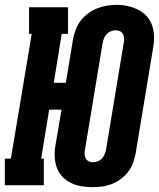

<svg xmlns="http://www.w3.org/2000/svg" viewBox="-35 -765 656 793"><path d="M346 8Q323 8 300 4Q277 0 257 -10Q237 -20 222 -36Q207 -52 199.5 -73Q192 -94 191 -117.5Q190 -141 194 -164L219 -312H168L135 -110H146V0H-15V-110H10L96 -625H85V-735H246V-625H220L187 -423H237L267 -605Q271 -625 278.5 -644.5Q286 -664 299 -680.5Q312 -697 329.5 -710Q347 -723 366.5 -730.5Q386 -738 406 -741.5Q426 -745 447 -745Q470 -745 492.5 -740Q515 -735 535 -725Q555 -715 570 -699Q585 -683 592.5 -662Q600 -641 601 -617.5Q602 -594 598 -571L525 -130Q521 -110 514 -91Q507 -72 494 -55Q481 -38 463 -25Q445 -12 425.5 -4.5Q406 3 386 5.5Q366 8 346 8ZM348 -95Q358 -95 368 -98.5Q378 -102 385.5 -110Q393 -118 397 -127.5Q401 -137 403 -147L476 -588Q478 -597 477.5 -606.5Q477 -616 473 -624Q469 -632 461 -636Q453 -640 443 -640Q433 -640 423 -636Q413 -632 406 -624.5Q399 -617 395 -607.5Q391 -598 389 -588L316 -147Q314 -138 314.5 -128.5Q315 -119 319 -111Q323 -103 331 -99Q339 -95 348 -95Z"/></svg>

Font: Iosevka Slab XBdEx
Style: Italic
Weight: 800
Width: 7
Italic angle: -9°
Monospace: yes
Designer: Belleve Invis
Foundry: Belleve Invis
Version: Version 11.1.1; ttfautohint (v1.8.3)